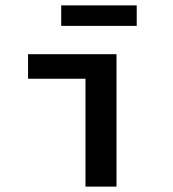

<svg xmlns="http://www.w3.org/2000/svg" viewBox="-20 -692 640 712"><path d="M297 0V-400H84V-491H412V0ZM207 -596V-672H487V-596Z"/></svg>

Font: Source Code Pro Semibold
Style: Regular
Weight: 600
Monospace: yes
Designer: Paul D. Hunt, Teo Tuominen
Foundry: Adobe Systems Incorporated
Version: Version 2.030;PS 1.000;hotconv 16.6.51;makeotf.lib2.5.65220